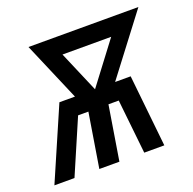

<svg xmlns="http://www.w3.org/2000/svg" viewBox="-124 -620 722 719"><g transform="rotate(-20 237.5 -260.0)"><path d="M-25 0 99 -286H161L61 -520H499L321 -286H383L413 0H333L310 -216H269L234 0H154L189 -216H148L55 0ZM241 -286 365 -450H171Z"/></g></svg>

Font: Iosevka Term Curly Medium
Style: Italic
Weight: 500
Italic angle: -9°
Designer: Belleve Invis
Foundry: Belleve Invis
Version: Version 32.3.0